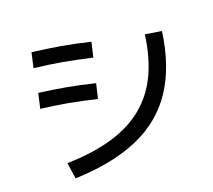

<svg xmlns="http://www.w3.org/2000/svg" viewBox="-131 -936 1261 1137"><g transform="rotate(-20 500.0 -367.5)"><path d="M146 -73Q308 -77 429 -112Q550 -147 634.5 -215.5Q719 -284 769 -387.5Q819 -491 838 -633L940 -617Q911 -404 818 -263.5Q725 -123 562 -51.5Q399 20 161 28ZM446 -368Q352 -391 271.5 -405.5Q191 -420 105 -430L126 -523Q213 -512 293.5 -497.5Q374 -483 468 -460ZM504 -608Q408 -630 324.5 -645Q241 -660 150 -670L171 -763Q263 -752 347 -737.5Q431 -723 526 -700Z"/></g></svg>

Font: M PLUS 1 Thin Medium
Style: Regular
Weight: 500
Version: Version 1.001